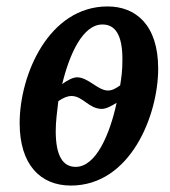

<svg xmlns="http://www.w3.org/2000/svg" viewBox="-20 -566 529 596"><path d="M200 10C385 10 471 -208 471 -353C471 -489 401 -546 314 -546C132 -546 41 -335 41 -184C41 -54 106 10 200 10ZM315 -285C284 -285 254 -326 219 -326C207 -326 189 -317 173 -305C196 -399 237 -490 298 -490C337 -490 360 -459 360 -382C360 -345 357 -327 353 -301C339 -291 328 -285 315 -285ZM215 -48C177 -48 153 -79 153 -159C153 -188 157 -218 161 -252C177 -263 190 -268 202 -268C237 -268 256 -228 296 -228C310 -228 326 -237 342 -247C321 -149 278 -48 215 -48Z"/></svg>

Font: Noto Serif Condensed Semi
Style: Italic
Weight: 600
Width: 3
Italic angle: -12°
Designer: Monotype Design Team
Foundry: Monotype Imaging Inc.
Version: Version 1.901